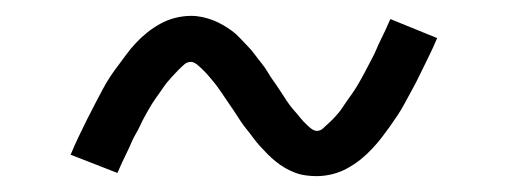

<svg xmlns="http://www.w3.org/2000/svg" viewBox="-20 -415 640 242"><path d="M379 -193Q372 -193 365 -194Q358 -195 351.5 -197.5Q345 -200 339 -203.5Q333 -207 327.5 -211.5Q322 -216 317.5 -220.5Q313 -225 308 -230.5Q303 -236 299 -241.5Q295 -247 290.5 -252.5Q286 -258 282.5 -263.5Q279 -269 275 -275Q271 -281 266.5 -287.5Q262 -294 258 -300Q254 -306 249.5 -311.5Q245 -317 241.5 -321Q238 -325 231.5 -331Q225 -337 221 -337Q216 -337 212.5 -334Q209 -331 205.5 -327.5Q202 -324 197 -318.5Q192 -313 190 -310.5Q188 -308 186 -305Q184 -302 181.5 -298.5Q179 -295 176.5 -291.5Q174 -288 171.5 -284Q169 -280 166.5 -275.5Q164 -271 161.5 -266.5Q159 -262 156.5 -256.5Q154 -251 151 -246Q148 -241 145.5 -235Q143 -229 140 -223Q137 -217 134 -210.5Q131 -204 128 -197L69 -220Q74 -232 79.5 -243.5Q85 -255 90 -265Q95 -275 100 -284.5Q105 -294 109.5 -302.5Q114 -311 119 -318.5Q124 -326 129 -332.5Q134 -339 139 -346Q144 -353 151 -360.5Q158 -368 165.5 -374Q173 -380 182 -385Q191 -390 201 -392.5Q211 -395 221 -395Q228 -395 235 -393.5Q242 -392 248.5 -389.5Q255 -387 261 -383.5Q267 -380 272.5 -376Q278 -372 282.5 -367Q287 -362 292 -357Q297 -352 301 -346.5Q305 -341 309.5 -335.5Q314 -330 317.5 -324Q321 -318 325 -312.5Q329 -307 333.5 -300Q338 -293 342 -287Q346 -281 350.5 -276Q355 -271 358.5 -266.5Q362 -262 368.5 -256Q375 -250 379 -250Q384 -250 387.5 -253.5Q391 -257 394.5 -260Q398 -263 403 -268.5Q408 -274 410 -277Q412 -280 414 -283Q416 -286 418.5 -289.5Q421 -293 423.5 -296.5Q426 -300 428.5 -304Q431 -308 433.5 -312.5Q436 -317 438.5 -321.5Q441 -326 443.5 -331Q446 -336 449 -341.5Q452 -347 454.5 -353Q457 -359 460 -365Q463 -371 466 -377.5Q469 -384 472 -391L531 -367Q526 -355 520.5 -344Q515 -333 510 -322.5Q505 -312 500 -303Q495 -294 490.5 -285.5Q486 -277 481 -269.5Q476 -262 471 -255Q466 -248 461 -241.5Q456 -235 449 -227.5Q442 -220 434.5 -214Q427 -208 418 -203Q409 -198 399 -195.5Q389 -193 379 -193Z"/></svg>

Font: Iosevka Curly Slab LtEx
Style: Regular
Weight: 300
Width: 7
Monospace: yes
Designer: Belleve Invis
Foundry: Belleve Invis
Version: Version 11.1.0; ttfautohint (v1.8.3)